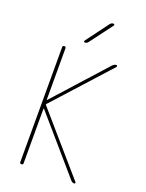

<svg xmlns="http://www.w3.org/2000/svg" viewBox="-173 -1032 846 1115"><g transform="rotate(20 250.0 -475.0)"><path d="M209 -790Q205.1 -790 203.6 -793.5Q202.1 -796.9 204.1 -799.8L308.6 -940.4Q316.4 -950.2 329.1 -950.2Q333 -950.2 334.5 -946.8Q335.9 -943.4 334 -940.4L228.5 -799.8Q220.7 -790 209 -790ZM94.7 -9.8V-719.7Q94.7 -729.5 105 -730Q115.2 -730.5 115.2 -719.7V-402.3Q115.2 -401.4 116.2 -401.4L118.2 -402.3L404.3 -719.7Q414.1 -729.5 426.8 -730.5Q430.7 -730.5 431.6 -726.6Q432.6 -722.7 430.7 -719.7L122.1 -378.9Q118.2 -375 122.1 -371.1L435.5 -9.8Q437.5 -6.8 436.5 -3.4Q435.5 0 431.6 0Q418 0 410.2 -9.8L118.2 -347.7H116.2Q115.2 -347.7 115.2 -346.7V-9.8Q115.2 0 105 0Q94.7 0 94.7 -9.8Z"/></g></svg>

Font: Rounded-L Mgen+ 2m thin
Style: Regular
Weight: 100
Designer: [Source Han Sans]
Ryoko NISHIZUKA  (kana & ideographs); Paul D. Hunt (Latin, Greek & Cyrillic); Wenlong ZHANG  (bopomofo
Version: Version 1.059.20150602